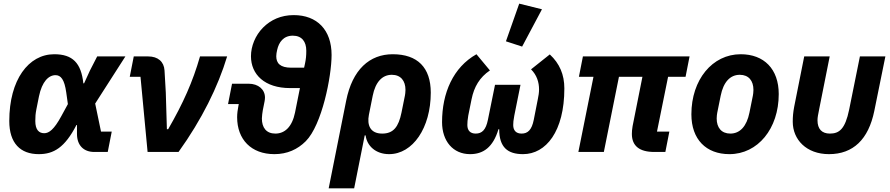

<svg xmlns="http://www.w3.org/2000/svg" viewBox="-20 -835 4890 1055"><path d="M594 -112H535L503 -266L669 -525H514L474 -447L442 -377H438C426 -489 379 -537 278 -537C137 -537 31 -397 31 -170C31 -48 92 12 193 12C275 12 336 -24 400 -148H403V-99C403 -36 440 0 498 0H572ZM223 -103C194 -103 174 -122 174 -170C174 -194 175 -209 180 -235L194 -305C211 -388 248 -422 285 -422C314 -422 334 -399 344 -327L353 -263L317 -197C277 -123 249 -103 223 -103Z M961 0C1089 -178 1178 -359 1228 -525H1079C1039 -385 986 -267 904 -125H897L891 -327L884 -448C881 -496 848 -525 794 -525H715L693 -413H752L791 0Z M1255 -375 1233 -263H1292L1290 -253C1286 -233 1283 -211 1283 -191C1283 -69 1360 12 1488 12C1558 12 1615 -14 1660 -59C1749 -148 1802 -415 1802 -533C1802 -671 1722 -752 1594 -752C1524 -752 1468 -726 1426 -684C1382 -640 1359 -580 1359 -526C1359 -426 1434 -351 1574 -351H1628L1601 -216C1585 -138 1545 -101 1493 -101C1443 -101 1419 -134 1419 -184C1419 -196 1422 -217 1424 -229L1429 -254C1433 -273 1436 -287 1436 -299C1436 -343 1400 -375 1346 -375ZM1498 -526C1498 -538 1500 -547 1503 -561C1512 -602 1537 -639 1589 -639C1639 -639 1663 -606 1663 -556C1663 -528 1661 -510 1656 -486L1651 -463H1581C1519 -463 1498 -488 1498 -526Z M1786 200H1926L1984 -91H1989C1996 -34 2044 12 2118 12C2248 12 2347 -132 2347 -326C2347 -464 2274 -537 2138 -537C2011 -537 1916 -453 1882 -281ZM2080 -101C2014 -101 1996 -148 2007 -204L2028 -309C2043 -384 2080 -424 2133 -424C2182 -424 2208 -391 2208 -341C2208 -328 2206 -316 2205 -310L2186 -216C2170 -138 2142 -101 2080 -101Z M2958 -784 2833 -815 2760 -608 2849 -579ZM2840 -369H2700L2661 -177C2650 -121 2628 -101 2594 -101C2564 -101 2548 -118 2548 -148C2548 -160 2549 -178 2553 -200L2571 -289C2585 -359 2616 -410 2672 -448L2598 -537C2470 -465 2409 -324 2409 -164C2409 -60 2469 12 2563 12C2635 12 2689 -25 2719 -125H2723C2723 -25 2770 12 2854 12C2980 12 3081 -113 3081 -349C3081 -425 3055 -486 3001 -536L2898 -454C2930 -422 2942 -383 2942 -343C2942 -327 2939 -307 2935 -289L2913 -177C2902 -121 2880 -101 2846 -101C2816 -101 2800 -118 2800 -148C2800 -160 2801 -174 2806 -200Z M3636 0 3658 -112H3590L3651 -413H3747L3769 -525H3183L3161 -413H3241L3158 0H3298L3381 -413H3510L3456 -142C3453 -127 3452 -109 3452 -99C3452 -33 3494 0 3575 0Z M3988 12C4144 12 4259 -128 4259 -318C4259 -456 4178 -537 4050 -537C3894 -537 3779 -397 3779 -207C3779 -69 3860 12 3988 12ZM3993 -101C3944 -101 3918 -134 3918 -184C3918 -197 3920 -209 3921 -215L3940 -309C3955 -384 3992 -424 4045 -424C4094 -424 4120 -391 4120 -341C4120 -328 4118 -316 4117 -310L4098 -216C4083 -141 4046 -101 3993 -101Z M4539 -525H4399L4344 -249C4338 -217 4336 -194 4336 -166C4336 -68 4411 12 4535 12C4668 12 4752 -69 4784 -225L4845 -525H4705L4646 -233C4624 -125 4591 -101 4540 -101C4496 -101 4472 -126 4472 -174C4472 -190 4475 -204 4482 -239Z"/></svg>

Font: LVC Sans
Style: Bold Italic
Weight: 700
Italic angle: -11.31°
Designer: Mike Abbink, Paul van der Laan, Pieter van Rosmalen
Foundry: Bold Monday
Version: Version 3.0